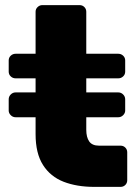

<svg xmlns="http://www.w3.org/2000/svg" viewBox="-20 -730 542 750"><path d="M348 0Q280 0 228.5 -20Q177 -40 148 -85.5Q119 -131 119 -206V-272H41Q30 -272 22 -280Q14 -288 14 -298V-342Q14 -353 22 -361Q30 -369 41 -369H119V-424H41Q30 -424 22 -431.5Q14 -439 14 -450V-494Q14 -505 22 -512.5Q30 -520 41 -520H119V-684Q119 -695 127 -702.5Q135 -710 145 -710H291Q302 -710 309.5 -702.5Q317 -695 317 -684V-520H442Q453 -520 461 -512.5Q469 -505 469 -494V-450Q469 -439 461 -431.5Q453 -424 442 -424H317V-369H442Q453 -369 461 -361Q469 -353 469 -342V-298Q469 -288 461 -280Q453 -272 442 -272H317V-223Q317 -194 328.5 -177.5Q340 -161 367 -161H451Q462 -161 469.5 -153.5Q477 -146 477 -135V-26Q477 -15 469.5 -7.5Q462 0 451 0Z"/></svg>

Font: Rubik ExtraBold
Style: Regular
Weight: 800
Designer: Hubert and Fischer
Foundry: Hubert and Fischer
Version: Version 2.300;gftools[0.9.30]